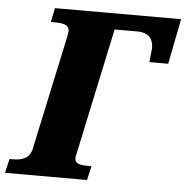

<svg xmlns="http://www.w3.org/2000/svg" viewBox="-75 -764 790 814"><g transform="rotate(5 319.5 -357.0)"><path d="M-24 0H325L339 -60H323C292 -60 268 -64 268 -86C268 -95 270 -102 274 -120L386 -646H482C533 -646 551 -618 551 -581C551 -575 547 -544 545 -521H625L663 -714H126L114 -654H126C164 -654 192 -650 192 -623C192 -608 184 -580 180 -558L85 -115C77 -68 40 -60 2 -60H-10Z"/></g></svg>

Font: Noto Serif SemiCondensed Black
Style: Italic
Weight: 900
Width: 4
Italic angle: -12°
Designer: Monotype Design Team
Foundry: Monotype Imaging Inc.
Version: Version 2.014